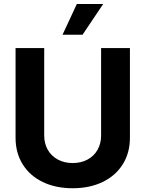

<svg xmlns="http://www.w3.org/2000/svg" viewBox="-20 -953 744 982"><path d="M644.5 -707V-248Q644.5 -171.4 607.9 -112.8Q571.3 -54.2 504.9 -22.2Q438.5 9.8 351.6 9.8Q264.6 9.8 198.5 -22.2Q132.3 -54.2 95.9 -112.8Q59.6 -171.4 59.6 -248V-707H206.1V-259.8Q206.1 -219.2 224.1 -187.3Q242.2 -155.3 275.4 -137.2Q308.6 -119.1 351.6 -119.1Q395 -119.1 428.2 -137.2Q461.4 -155.3 479.2 -187.3Q497.1 -219.2 497.1 -259.8V-707ZM373 -932.6H507.8L402.3 -775.4H299.8Z"/></svg>

Font: WEMIX Pretendard
Style: Bold
Weight: 700
Designer: Base glyphs from Inter by Rasmus Andersson; Hangeul glyphs from Noto Sans CJK(Source Han Sans) by Jang Soo-young and Kan
Foundry: Kil Hyung-jin
Version: Version 1.000